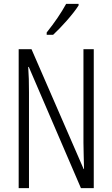

<svg xmlns="http://www.w3.org/2000/svg" viewBox="-20 -1060 577 987"><path d="M384 -1032V-1040H320C293 -991 262 -946 220 -893V-881H253C293 -918 355 -986 384 -1032ZM462 -93V-807H409V-327C409 -293 411 -243 412 -191H410L142 -807H76V-93H129V-586C129 -635 128 -675 125 -716H128L396 -93Z"/></svg>

Font: Noto Sans Kannada UI ExtraCondensed Light
Style: Regular
Weight: 300
Width: 2
Designer: Jelle Bosma - Monotype Design Team
Foundry: Monotype Imaging Inc.
Version: Version 2.005